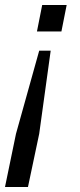

<svg xmlns="http://www.w3.org/2000/svg" viewBox="-48 -547 321 769"><path d="M155 -344 109 -11 64 202H-28L16 -11L109 -344ZM219 -527 198 -421H100L121 -527Z"/></svg>

Font: Mona Sans Condensed Medium
Style: Italic
Weight: 500
Width: 3
Italic angle: -11.7°
Designer: Deni Anggara
Foundry: GitHub
Version: Version 1.001; ttfautohint (v1.8.4.7-5d5b);gftools[0.9.31]